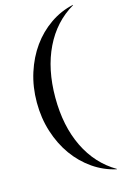

<svg xmlns="http://www.w3.org/2000/svg" viewBox="-143 -806 702 1094"><g transform="rotate(-15 208.0 -259.0)"><path d="M62 -259Q62 -351 88 -432.5Q114 -514 159.5 -577.5Q205 -641 268 -684.5Q331 -728 405 -744V-742Q292 -676 231.5 -551.5Q171 -427 171 -259Q171 -91 231.5 33.5Q292 158 405 224V226Q331 210 268 166.5Q205 123 159.5 59.5Q114 -4 88 -85.5Q62 -167 62 -259Z"/></g></svg>

Font: Redaction
Style: Regular
Weight: 400
Designer: Jeremy Mickel / Forest Young
Foundry: MCKL
Version: Version 2.001; Redaction